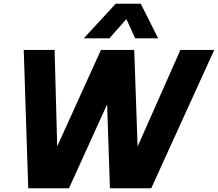

<svg xmlns="http://www.w3.org/2000/svg" viewBox="-20 -1007 1166 1027"><path d="M428 -802 599 -987H733L826 -802H703L656 -905L565 -802ZM131 0 107 -740H272L286 -224L520 -740H698L716 -223L945 -740H1126L789 0H568L553 -449L349 0Z"/></svg>

Font: Be Vietnam Pro ExtraBold
Style: Italic
Weight: 800
Italic angle: -12°
Designer: Lam Bao, Tony Le, Vietanh Nguyen
Foundry: Yellow Type Foundry
Version: Version 1.002; ttfautohint (v1.8.3)